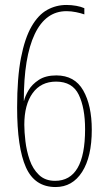

<svg xmlns="http://www.w3.org/2000/svg" viewBox="-20 -740 434 774"><path d="M49 -307Q49 -427 64.5 -506.5Q80 -586 107 -633Q134 -680 170 -700Q206 -720 248 -720Q268 -720 287.5 -716.5Q307 -713 320 -707V-682Q306 -687 286.5 -691Q267 -695 248 -695Q164 -695 120 -602.5Q76 -510 76 -334H77Q81 -352 95 -376Q109 -400 136.5 -418Q164 -436 207 -436Q281 -436 315.5 -375.5Q350 -315 350 -217Q350 -108 311 -47Q272 14 204 14Q120 14 84.5 -65.5Q49 -145 49 -307ZM202 -11Q323 -11 323 -219Q323 -305 297.5 -358Q272 -411 206 -411Q145 -411 111.5 -364.5Q78 -318 78 -237Q78 -209 82.5 -170.5Q87 -132 99.5 -95.5Q112 -59 137 -35Q162 -11 202 -11Z"/></svg>

Font: Noto Sans Lao ExtraCondensed Thin
Style: Regular
Weight: 100
Width: 2
Designer: Monotype Design Team
Foundry: Monotype Imaging Inc.
Version: Version 2.003; ttfautohint (v1.8.4.7-5d5b)